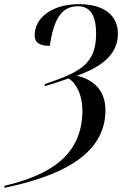

<svg xmlns="http://www.w3.org/2000/svg" viewBox="-40 -745 604 925"><path d="M-18 150 -20 160C232 108 468 10 468 -214C468 -318 400 -365 330 -380C451 -423 528 -483 528 -583C528 -670 463 -725 340 -725C218 -725 127 -665 127 -574C127 -539 152 -524 200 -524C220 -664 263 -715 336 -715C396 -715 423 -668 423 -583C423 -434 343 -397 176 -340L175 -330C212 -340 254 -354 290 -367C327 -346 357 -287 357 -214C357 6 197 99 -18 150Z"/></svg>

Font: Noto Serif Display Condensed Medium
Style: Italic
Weight: 500
Width: 3
Italic angle: -12°
Designer: Monotype Design Team
Foundry: Monotype Imaging Inc.
Version: Version 2.009